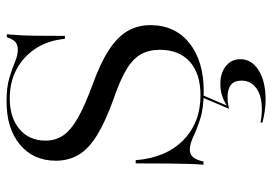

<svg xmlns="http://www.w3.org/2000/svg" viewBox="-141 -481 820 578"><g transform="rotate(-90 269.0 -192.0)"><path d="M283.1 11.3Q233.1 11.3 200.4 0.8Q167.7 -9.7 146 -20.2Q124.2 -30.6 107.3 -30.6Q93.5 -30.6 85.1 -21Q76.6 -11.3 71.8 10.5H62.1Q63.7 -6.5 64.5 -31Q65.3 -55.6 65.7 -94.8Q66.1 -133.9 66.1 -193.5H75.8Q83.1 -102.4 135.9 -50.4Q188.7 1.6 271 1.6Q336.3 1.6 372.2 -30.6Q408.1 -62.9 408.1 -121Q408.1 -153.2 394.8 -177.4Q381.5 -201.6 348.8 -221.4Q316.1 -241.1 258.9 -260.5Q191.9 -284.7 151.2 -309.7Q110.5 -334.7 92.3 -364.9Q74.2 -395.2 74.2 -433.9Q74.2 -501.6 122.6 -541.9Q171 -582.3 253.2 -582.3Q294.4 -582.3 322.2 -574.2Q350 -566.1 370.6 -557.3Q391.1 -548.4 408.9 -548.4Q423.4 -548.4 431.9 -556Q440.3 -563.7 446 -581.5H454.8Q453.2 -564.5 452 -543.5Q450.8 -522.6 450.4 -490.3Q450 -458.1 450 -406.5H441.1Q436.3 -457.3 412.1 -494.4Q387.9 -531.5 349.6 -552Q311.3 -572.6 262.1 -572.6Q204 -572.6 169.4 -543.5Q134.7 -514.5 134.7 -464.5Q134.7 -434.7 150.4 -411.7Q166.1 -388.7 202.8 -367.7Q239.5 -346.8 300.8 -324.2Q366.1 -300.8 405.6 -275.4Q445.2 -250 463.7 -219.4Q482.3 -188.7 482.3 -149.2Q482.3 -75 428.2 -31.9Q374.2 11.3 283.1 11.3ZM258.1 197.6Q240.3 197.6 221.8 194.8Q203.2 191.9 188.7 187.9L189.5 182.3Q196.8 183.9 207.3 185.1Q217.7 186.3 228.2 186.3Q269.4 186.3 292.3 169.8Q315.3 153.2 315.3 125Q315.3 104 302.8 93.5Q290.3 83.1 266.1 83.1Q256.5 83.1 247.6 84.3Q238.7 85.5 230.6 87.1L264.5 7.3H271.8L240.3 80.6Q255.6 71 271.4 66.1Q287.1 61.3 305.6 61.3Q337.9 61.3 358.9 77.8Q379.8 94.4 379.8 121.8Q379.8 155.6 346.4 176.6Q312.9 197.6 258.1 197.6Z"/></g></svg>

Font: Playfair 144pt SemiExpanded Light
Style: Regular
Weight: 300
Width: 6
Designer: Claus Eggers Sørensen
Foundry: Claus Eggers Sørensen
Version: Version 2.203